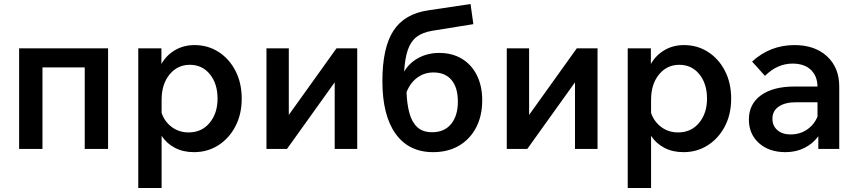

<svg xmlns="http://www.w3.org/2000/svg" viewBox="-20 -740 4258 954"><path d="M75 0V-500H517V0H401V-405H191V0Z M783 194H667V-500H782V-422Q806 -465 849 -490.5Q892 -516 947 -516Q1013 -516 1066 -482Q1119 -448 1150 -388Q1181 -328 1181 -250Q1181 -172 1149.5 -112Q1118 -52 1064.5 -18Q1011 16 944 16Q890 16 849 -5.5Q808 -27 783 -65ZM783 -244V-179Q798 -135 834 -108.5Q870 -82 917 -82Q982 -82 1021.5 -129.5Q1061 -177 1061 -250Q1061 -324 1023 -371Q985 -418 923 -418Q862 -418 822.5 -370Q783 -322 783 -244Z M1304 0V-500H1415V-169L1652 -500H1755V0H1643V-331L1406 0Z M2132 16Q2011 16 1945.5 -75.5Q1880 -167 1880 -337Q1880 -503 1935 -587.5Q1990 -672 2110 -689L2318 -720L2332 -620L2127 -587Q2080 -579 2051 -557.5Q2022 -536 2007 -494Q1992 -452 1988 -384Q2013 -427 2059 -452Q2105 -477 2162 -477Q2227 -477 2275 -448Q2323 -419 2349.5 -366Q2376 -313 2376 -242Q2376 -164 2345.5 -106Q2315 -48 2260.5 -16Q2206 16 2132 16ZM2127 -83Q2188 -83 2221.5 -124Q2255 -165 2255 -235Q2255 -305 2223.5 -342.5Q2192 -380 2134 -380Q2088 -380 2053 -354Q2018 -328 2000 -282Q2002 -224 2014 -179Q2026 -134 2053 -108.5Q2080 -83 2127 -83Z M2498 0V-500H2609V-169L2846 -500H2949V0H2837V-331L2600 0Z M3215 194H3099V-500H3214V-422Q3238 -465 3281 -490.5Q3324 -516 3379 -516Q3445 -516 3498 -482Q3551 -448 3582 -388Q3613 -328 3613 -250Q3613 -172 3581.5 -112Q3550 -52 3496.5 -18Q3443 16 3376 16Q3322 16 3281 -5.5Q3240 -27 3215 -65ZM3215 -244V-179Q3230 -135 3266 -108.5Q3302 -82 3349 -82Q3414 -82 3453.5 -129.5Q3493 -177 3493 -250Q3493 -324 3455 -371Q3417 -418 3355 -418Q3294 -418 3254.5 -370Q3215 -322 3215 -244Z M3883 16Q3801 16 3751 -29Q3701 -74 3701 -146Q3701 -223 3761 -266.5Q3821 -310 3927 -310H4042Q4041 -363 4008.5 -393.5Q3976 -424 3918 -424Q3842 -424 3781 -363L3717 -434Q3806 -516 3928 -516Q4029 -516 4089.5 -460Q4150 -404 4150 -310V0H4046V-63Q4019 -26 3977 -5Q3935 16 3883 16ZM3908 -72Q3955 -72 3990.5 -96.5Q4026 -121 4042 -161V-232H3936Q3881 -232 3849.5 -210.5Q3818 -189 3818 -150Q3818 -115 3842.5 -93.5Q3867 -72 3908 -72Z"/></svg>

Font: Wix Madefor Text SemiBold
Style: Regular
Weight: 600
Designer: Dalton Maag Ltd
Foundry: Dalton Maag Ltd
Version: Version 3.100